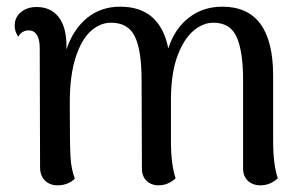

<svg xmlns="http://www.w3.org/2000/svg" viewBox="-20 -543 912 575"><path d="M812 -9Q789 12 760 12Q737 12 722.5 -1.5Q708 -15 708 -38V-304Q708 -388 689 -431.5Q670 -475 619 -475Q588 -475 559.5 -451Q531 -427 512 -377Q493 -327 492 -251V-120Q492 -50 506 -9Q483 12 455 12Q433 12 419 -1.5Q405 -15 405 -38L404 -304Q404 -392 384 -433.5Q364 -475 312 -475Q280 -475 252 -450Q224 -425 206.5 -371Q189 -317 189 -235Q189 -113 191 -75Q193 -37 204 -8Q184 12 152 12Q129 12 114.5 -2.5Q100 -17 100 -42L99 -399Q99 -425 90.5 -438.5Q82 -452 66 -452Q56 -452 47.5 -447Q39 -442 35 -433Q24 -448 24 -466Q24 -491 42.5 -506.5Q61 -522 90 -522Q132 -522 155.5 -492Q179 -462 179 -405V-395Q199 -455 240.5 -489Q282 -523 340 -523Q459 -523 484 -398Q503 -457 545.5 -490Q588 -523 646 -523Q798 -523 798 -316V-120Q798 -50 812 -9Z"/></svg>

Font: Arima Madurai Medium
Style: Regular
Weight: 500
Designer: Joana Correia and Natanael Gama
Foundry: NDISCOVER
Version: Version 1.020